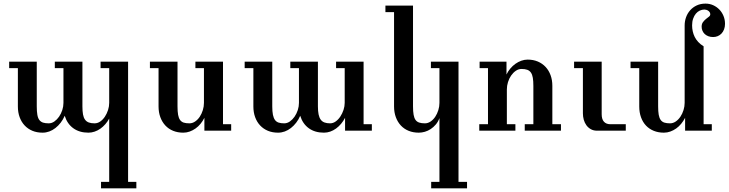

<svg xmlns="http://www.w3.org/2000/svg" viewBox="-20 -710 3958 1043"><path d="M720.7 313H528.8V277.8H573.2V-65.9Q564.5 -49.3 552 -35.2Q539.6 -21 524.9 -10.7Q510.3 -0.5 493.7 5.1Q477.1 10.7 460.4 10.7Q411.6 10.7 378.4 -13.2Q345.2 -37.1 331.5 -81.1Q322.8 -60.5 309.8 -43.7Q296.9 -26.9 281.2 -14.6Q265.6 -2.4 247.8 4.2Q230 10.7 211.4 10.7Q180.7 10.7 156 0.5Q131.3 -9.8 113.8 -28.6Q96.2 -47.4 86.7 -73.5Q77.1 -99.6 77.1 -131.8V-339.8H29.8V-375H179.7V-132.3Q179.7 -104.5 182.9 -86.4Q186 -68.4 193.8 -58.1Q201.7 -47.9 213.9 -43.9Q226.1 -40 244.6 -40Q261.2 -40 275.6 -50.3Q290 -60.5 301 -76.4Q312 -92.3 318.4 -112.1Q324.7 -131.8 324.7 -150.9V-339.8H277.8V-375H427.7V-132.3Q427.7 -106 430.9 -88.4Q434.1 -70.8 441.9 -60.1Q449.7 -49.3 462.2 -44.7Q474.6 -40 493.7 -40Q510.3 -40 524.7 -50Q539.1 -60.1 549.8 -76.2Q560.5 -92.3 566.9 -112.1Q573.2 -131.8 573.2 -150.9V-339.8H526.4V-375H675.8V277.8H720.7Z M1235.8 0H1090.3V-69.8Q1081.5 -52.2 1069.3 -37.4Q1057.1 -22.5 1042.2 -12Q1027.3 -1.5 1010.5 4.6Q993.7 10.7 975.6 10.7Q945.3 10.7 920.7 0.7Q896 -9.3 878.4 -28.1Q860.8 -46.9 851.1 -73.2Q841.3 -99.6 841.3 -131.8V-339.8H794.4V-375H944.3V-132.3Q944.3 -104 947.5 -86.2Q950.7 -68.4 958.3 -58.1Q965.8 -47.9 978 -43.9Q990.2 -40 1008.8 -40Q1025.4 -40 1040 -50Q1054.7 -60.1 1065.2 -75.9Q1075.7 -91.8 1081.8 -111.6Q1087.9 -131.3 1087.9 -150.9V-339.8H1041.5V-375H1191.4V-35.2H1235.8Z M2000 0H1854.5V-69.8Q1845.2 -52.2 1832.8 -37.4Q1820.3 -22.5 1805.4 -11.7Q1790.5 -1 1773.9 4.9Q1757.3 10.7 1739.7 10.7Q1690.9 10.7 1657.7 -13.2Q1624.5 -37.1 1610.8 -81.1Q1602.1 -60.5 1589.1 -43.7Q1576.2 -26.9 1560.5 -14.6Q1544.9 -2.4 1527.1 4.2Q1509.3 10.7 1490.7 10.7Q1460 10.7 1435.3 0.5Q1410.6 -9.8 1393.1 -28.6Q1375.5 -47.4 1366 -73.5Q1356.4 -99.6 1356.4 -131.8V-339.8H1309.1V-375H1459V-132.3Q1459 -104.5 1462.6 -86.4Q1466.3 -68.4 1473.9 -58.1Q1481.4 -47.9 1493.9 -43.9Q1506.3 -40 1523.9 -40Q1540.5 -40 1554.9 -50.3Q1569.3 -60.5 1580.3 -76.4Q1591.3 -92.3 1597.7 -112.1Q1604 -131.8 1604 -150.9V-339.8H1557.1V-375H1707V-132.3Q1707 -106 1710.7 -88.4Q1714.4 -70.8 1722.2 -60.1Q1730 -49.3 1742.7 -44.7Q1755.4 -40 1772.9 -40Q1789.6 -40 1804 -50.5Q1818.4 -61 1829.1 -77.4Q1839.8 -93.8 1846.2 -113.3Q1852.5 -132.8 1852.5 -150.9V-339.8H1805.7V-375H1955.1V-35.2H2000Z M2517.1 313H2322.3V277.8H2367.2V-68.4Q2359.9 -48.3 2347.4 -33.7Q2335 -19 2319.8 -9Q2304.7 1 2287.8 5.9Q2271 10.7 2254.9 10.7Q2224.6 10.7 2200 0.7Q2175.3 -9.3 2157.7 -28.1Q2140.1 -46.9 2130.4 -73.2Q2120.6 -99.6 2120.6 -131.8V-644H2073.7V-679.7H2223.6V-132.3Q2223.6 -104.5 2226.8 -86.7Q2230 -68.8 2237.3 -58.6Q2244.6 -48.3 2257.1 -44.2Q2269.5 -40 2288.1 -40Q2304.7 -40 2319.3 -50Q2334 -60.1 2344.5 -75.9Q2355 -91.8 2361.1 -111.6Q2367.2 -131.3 2367.2 -150.9V-339.8H2320.8V-375H2470.7V277.8H2517.1Z M3027.3 0H2830.6V-35.2H2877.4V-243.2Q2877.4 -269.5 2874.5 -287.1Q2871.6 -304.7 2864.3 -315.4Q2856.9 -326.2 2844.5 -330.8Q2832 -335.4 2813.5 -335.4Q2796.4 -335.4 2782 -325.4Q2767.6 -315.4 2756.6 -299.6Q2745.6 -283.7 2739.5 -263.9Q2733.4 -244.1 2733.4 -224.1V-35.2H2779.8V0H2583.5V-35.2H2630.9V-339.8H2585.4V-375H2731.4V-305.2Q2739.7 -322.8 2752.2 -337.6Q2764.6 -352.5 2779.8 -363.3Q2794.9 -374 2811.8 -380.1Q2828.6 -386.2 2846.2 -386.2Q2877 -386.2 2901.6 -375.7Q2926.3 -365.2 2943.8 -346.4Q2961.4 -327.6 2970.9 -301.5Q2980.5 -275.4 2980.5 -243.7V-35.2H3027.3Z M3379.4 0H3224.1Q3204.1 0 3189.7 -8.1Q3175.3 -16.1 3165.5 -29.5Q3155.8 -43 3151.1 -59.8Q3146.5 -76.7 3146.5 -94.2V-339.8H3098.6V-375H3248.5V-89.4Q3248.5 -62 3261 -48.6Q3273.4 -35.2 3295.4 -35.2H3379.4Z M3918.5 -580.6Q3918.5 -564 3913.3 -550.5Q3908.2 -537.1 3899.4 -527.8Q3890.6 -518.6 3878.9 -513.7Q3867.2 -508.8 3854 -508.8Q3839.4 -508.8 3827.9 -513.2Q3816.4 -517.6 3808.3 -525.1Q3800.3 -532.7 3795.9 -543Q3791.5 -553.2 3791.5 -564.9Q3791.5 -580.1 3798.8 -589.8Q3806.2 -599.6 3814.9 -606.7Q3823.7 -613.8 3831.1 -619.4Q3838.4 -625 3838.4 -632.3Q3838.4 -639.2 3835 -644Q3831.5 -648.9 3826.7 -652.1Q3821.8 -655.3 3816.4 -656.7Q3811 -658.2 3806.6 -658.2Q3793.9 -658.2 3781.7 -652.6Q3769.5 -647 3760.3 -636Q3751 -625 3745.4 -608.9Q3739.7 -592.8 3739.7 -572.3Q3739.7 -555.7 3743.2 -539.8Q3746.6 -523.9 3753.9 -509.3Q3761.2 -494.6 3773.2 -481.7Q3785.2 -468.8 3802.2 -458.5V-35.2H3846.7V0H3701.7V-69.8Q3692.4 -52.2 3680.2 -37.4Q3668 -22.5 3653.1 -12Q3638.2 -1.5 3621.3 4.6Q3604.5 10.7 3586.4 10.7Q3556.2 10.7 3531.5 0.7Q3506.8 -9.3 3489.3 -27.8Q3471.7 -46.4 3462.2 -72.8Q3452.6 -99.1 3452.6 -131.8V-339.8H3405.3V-375H3555.2V-132.3Q3555.2 -104.5 3558.3 -86.7Q3561.5 -68.8 3569.1 -58.3Q3576.7 -47.9 3589.1 -43.9Q3601.6 -40 3619.6 -40Q3636.2 -40 3650.9 -50Q3665.5 -60.1 3676.3 -76.2Q3687 -92.3 3693.1 -112.1Q3699.2 -131.8 3699.2 -150.9V-571.8Q3699.2 -595.2 3707 -616.7Q3714.8 -638.2 3729.5 -654.5Q3744.1 -670.9 3765.1 -680.7Q3786.1 -690.4 3812.5 -690.4Q3834.5 -690.4 3853.8 -681.9Q3873 -673.3 3887.5 -658.4Q3901.9 -643.6 3910.2 -623.5Q3918.5 -603.5 3918.5 -580.6Z"/></svg>

Font: Arian Grqi
Style: Italic
Weight: 400
Italic angle: -15°
Designer: Ruben Hakobyan (Tarumian)
Foundry: Ruben Hakobyan (Tarumian)
Version: Version 1.002